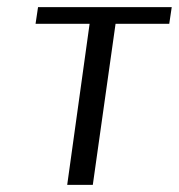

<svg xmlns="http://www.w3.org/2000/svg" viewBox="-20 -520 503 540"><path d="M305 -453 241 0H169L232 -453H80L87 -500H463L456 -453Z"/></svg>

Font: Arsenal SC
Style: Italic
Weight: 400
Italic angle: -9.10001°
Designer: Andrij Shevchenko
Foundry: Stairsfor
Version: Version 2.001; ttfautohint (v1.8.4.7-5d5b)